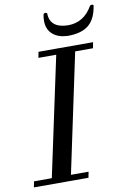

<svg xmlns="http://www.w3.org/2000/svg" viewBox="-183 -940 663 998"><g transform="rotate(-10 148.0 -441.5)"><path d="M59 -690H347L341 -659H247L114 -31H207L201 0H-87L-81 -31H13L147 -659H53ZM383 -879Q373 -809 335 -777Q297 -745 223 -745Q175 -747 147 -770Q115 -796 115 -843Q115 -862 119 -879Q123 -883 129 -883Q135 -883 138 -879Q139 -801 234 -799Q319 -799 364 -879Q368 -883 374 -883Q380 -883 383 -879Z"/></g></svg>

Font: GFS Didot
Style: Italic
Weight: 400
Italic angle: -12°
Designer: Takis Katsoulidis and George D. Matthiopoulos
Foundry: George Matthiopoulos and Takis Katsoulidis
Version: Version 1.0